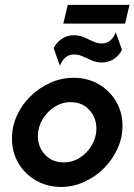

<svg xmlns="http://www.w3.org/2000/svg" viewBox="-20 -744 544 777"><path d="M226.4 12.5Q172.2 12.5 127.1 -12.8Q81.9 -38.2 55.2 -82.6Q28.5 -127.1 28.5 -183.3Q28.5 -231.9 48.3 -276Q68.1 -320.1 103.5 -354.5Q138.9 -388.9 183.7 -409Q228.5 -429.2 277.8 -429.2Q334 -429.2 378.8 -403.5Q423.6 -377.8 449.7 -333.7Q475.7 -289.6 475.7 -234.7Q475.7 -186.1 455.2 -141.7Q434.7 -97.2 400 -62.5Q365.3 -27.8 320.1 -7.6Q275 12.5 226.4 12.5ZM237.5 -86.8Q273.6 -86.8 303.5 -105.9Q333.3 -125 351.7 -156.6Q370.1 -188.2 370.1 -223.6Q370.1 -268.1 341.3 -299.3Q312.5 -330.6 266 -330.6Q230.6 -330.6 200.3 -311.1Q170.1 -291.7 151.7 -260.4Q133.3 -229.2 133.3 -193.8Q133.3 -148.6 162.5 -117.7Q191.7 -86.8 237.5 -86.8ZM222.2 -477.8 197.2 -549.3Q210.4 -574.3 231.6 -587.8Q252.8 -601.4 278.5 -601.4Q300.7 -601.4 319.4 -593.4Q338.2 -585.4 355.9 -576.7Q373.6 -568.1 391.7 -568.1Q430.6 -568.1 448.6 -613.2L473.6 -542.4Q461.1 -518.1 439.9 -504.5Q418.8 -491 392.4 -491Q370.8 -491 351.7 -499.3Q332.6 -507.6 315.3 -515.6Q297.9 -523.6 279.9 -523.6Q240.3 -523.6 222.2 -477.8ZM236.1 -648.6 254.2 -724.3H504.2L486.1 -648.6Z"/></svg>

Font: Afacad SemiBold
Style: Italic
Weight: 600
Italic angle: -14°
Designer: Kristian Moeller
Foundry: Dicotype
Version: Version 1.000